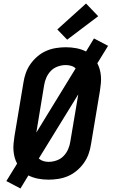

<svg xmlns="http://www.w3.org/2000/svg" viewBox="-20 -1011 640 1089"><path d="M96 58 16 16 77 -83Q68 -100 63 -118.5Q58 -137 56.5 -157Q55 -177 57 -197.5Q59 -218 62 -238L113 -543Q117 -570 126.5 -597Q136 -624 153 -648Q170 -672 193 -691.5Q216 -711 242.5 -722.5Q269 -734 297.5 -738.5Q326 -743 353 -743Q384 -743 413 -737.5Q442 -732 468 -719L513 -793L593 -751L532 -652Q541 -635 546 -616.5Q551 -598 552.5 -578Q554 -558 552 -537.5Q550 -517 547 -497L496 -192Q492 -165 482.5 -138Q473 -111 456 -87Q439 -63 416 -43.5Q393 -24 366.5 -12.5Q340 -1 311.5 3.5Q283 8 256 8Q225 8 196 2.5Q167 -3 141 -16ZM186 -259 409 -623Q399 -633 384 -637.5Q369 -642 353 -642Q331 -642 308 -634Q285 -626 268.5 -609Q252 -592 242.5 -570Q233 -548 230 -526ZM256 -93Q278 -93 301 -101Q324 -109 340.5 -126Q357 -143 366.5 -165Q376 -187 379 -209L424 -476L200 -112Q211 -102 225.5 -97.5Q240 -93 256 -93ZM361 -786 305 -844 468 -991 537 -919Z"/></svg>

Font: Iosevka HT Extended
Style: Bold Italic
Weight: 700
Width: 7
Italic angle: -9°
Monospace: yes
Designer: Belleve Invis
Foundry: Belleve Invis
Version: Version 32.3.0; ttfautohint (v1.8.4)